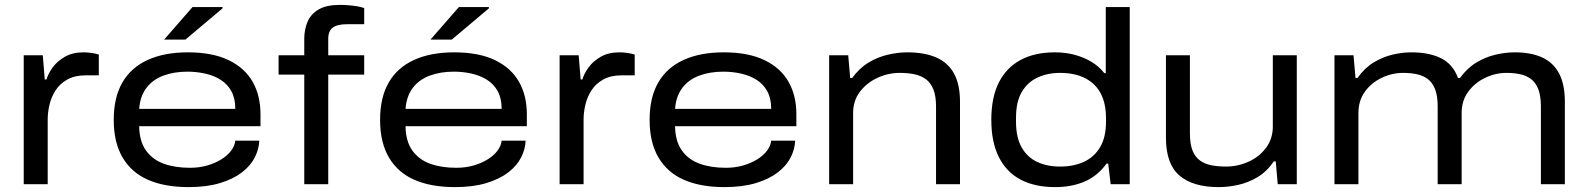

<svg xmlns="http://www.w3.org/2000/svg" viewBox="-20 -753 6489 785"><path d="M77 0V-527H155L163 -428H170Q177 -452 195.5 -477.5Q214 -503 245.5 -521Q277 -539 321 -539Q338 -539 354.5 -536.5Q371 -534 384 -530V-445H331Q286 -445 255.5 -428Q225 -411 207.5 -384Q190 -357 182.5 -325.5Q175 -294 175 -265V0Z M751 12Q654 12 586 -17.5Q518 -47 481.5 -108.5Q445 -170 445 -263Q445 -355 480.5 -416Q516 -477 584 -508Q652 -539 748 -539Q849 -539 915 -507Q981 -475 1013 -418.5Q1045 -362 1045 -286V-237H549Q550 -175 577 -137.5Q604 -100 650 -83.5Q696 -67 756 -67Q795 -67 827.5 -76.5Q860 -86 885 -101.5Q910 -117 925 -137Q940 -157 942 -178H1040Q1039 -144 1022 -110Q1005 -76 969.5 -48.5Q934 -21 879.5 -4.5Q825 12 751 12ZM549 -308H942Q942 -351 926 -380Q910 -409 882.5 -426.5Q855 -444 819.5 -452Q784 -460 746 -460Q692 -460 648.5 -444Q605 -428 579 -394Q553 -360 549 -308ZM651 -591 767 -724H890V-719L738 -591Z M1224 0V-448H1119V-527H1224V-595Q1224 -632 1237.5 -664Q1251 -696 1283 -714.5Q1315 -733 1369 -733Q1387 -733 1405 -731.5Q1423 -730 1439 -727.5Q1455 -725 1469 -720V-654H1399Q1359 -654 1340.5 -640Q1322 -626 1322 -594V-527H1469V-448H1322V0Z M1840 12Q1743 12 1675 -17.5Q1607 -47 1570.5 -108.5Q1534 -170 1534 -263Q1534 -355 1569.5 -416Q1605 -477 1673 -508Q1741 -539 1837 -539Q1938 -539 2004 -507Q2070 -475 2102 -418.5Q2134 -362 2134 -286V-237H1638Q1639 -175 1666 -137.5Q1693 -100 1739 -83.5Q1785 -67 1845 -67Q1884 -67 1916.5 -76.5Q1949 -86 1974 -101.5Q1999 -117 2014 -137Q2029 -157 2031 -178H2129Q2128 -144 2111 -110Q2094 -76 2058.5 -48.5Q2023 -21 1968.5 -4.5Q1914 12 1840 12ZM1638 -308H2031Q2031 -351 2015 -380Q1999 -409 1971.5 -426.5Q1944 -444 1908.5 -452Q1873 -460 1835 -460Q1781 -460 1737.5 -444Q1694 -428 1668 -394Q1642 -360 1638 -308ZM1740 -591 1856 -724H1979V-719L1827 -591Z M2268 0V-527H2346L2354 -428H2361Q2368 -452 2386.5 -477.5Q2405 -503 2436.5 -521Q2468 -539 2512 -539Q2529 -539 2545.5 -536.5Q2562 -534 2575 -530V-445H2522Q2477 -445 2446.5 -428Q2416 -411 2398.5 -384Q2381 -357 2373.5 -325.5Q2366 -294 2366 -265V0Z M2942 12Q2845 12 2777 -17.5Q2709 -47 2672.5 -108.5Q2636 -170 2636 -263Q2636 -355 2671.5 -416Q2707 -477 2775 -508Q2843 -539 2939 -539Q3040 -539 3106 -507Q3172 -475 3204 -418.5Q3236 -362 3236 -286V-237H2740Q2741 -175 2768 -137.5Q2795 -100 2841 -83.5Q2887 -67 2947 -67Q2986 -67 3018.5 -76.5Q3051 -86 3076 -101.5Q3101 -117 3116 -137Q3131 -157 3133 -178H3231Q3230 -144 3213 -110Q3196 -76 3160.5 -48.5Q3125 -21 3070.5 -4.5Q3016 12 2942 12ZM2740 -308H3133Q3133 -351 3117 -380Q3101 -409 3073.5 -426.5Q3046 -444 3010.5 -452Q2975 -460 2937 -460Q2883 -460 2839.5 -444Q2796 -428 2770 -394Q2744 -360 2740 -308Z M3370 0V-527H3448L3456 -434H3464Q3494 -475 3531.5 -497.5Q3569 -520 3610.5 -529.5Q3652 -539 3689 -539Q3760 -539 3808 -518Q3856 -497 3880.5 -452.5Q3905 -408 3905 -336V0H3807V-318Q3807 -361 3796 -388Q3785 -415 3765 -429.5Q3745 -444 3718 -449.5Q3691 -455 3659 -455Q3611 -455 3567 -434.5Q3523 -414 3495.5 -377.5Q3468 -341 3468 -291V0Z M4294 12Q4211 12 4153 -18.5Q4095 -49 4064 -110.5Q4033 -172 4033 -263Q4033 -355 4064 -416Q4095 -477 4153 -508Q4211 -539 4293 -539Q4336 -539 4373.5 -529Q4411 -519 4442 -500.5Q4473 -482 4495 -454H4501V-724H4599V0H4521L4511 -84H4504Q4468 -34 4415 -11Q4362 12 4294 12ZM4314 -72Q4370 -72 4412 -91.5Q4454 -111 4478 -151.5Q4502 -192 4502 -256V-270Q4502 -318 4488.5 -353Q4475 -388 4450 -410.5Q4425 -433 4391 -444Q4357 -455 4315 -455Q4262 -455 4221 -435.5Q4180 -416 4157 -376Q4134 -336 4134 -272V-255Q4134 -191 4157 -150.5Q4180 -110 4220.5 -91Q4261 -72 4314 -72Z M4963 12Q4857 12 4802 -35.5Q4747 -83 4747 -190V-527H4845V-208Q4845 -165 4855.5 -138Q4866 -111 4886.5 -96.5Q4907 -82 4934 -77Q4961 -72 4993 -72Q5041 -72 5085 -92Q5129 -112 5156.5 -149Q5184 -186 5184 -236V-527H5282V0H5204L5196 -93H5188Q5159 -51 5121 -28.5Q5083 -6 5042 3Q5001 12 4963 12Z M5436 0V-527H5514L5522 -434H5530Q5559 -475 5596 -497.5Q5633 -520 5673 -529.5Q5713 -539 5750 -539Q5824 -539 5872.5 -514.5Q5921 -490 5941 -434H5949Q5979 -475 6016.5 -497.5Q6054 -520 6094.5 -529.5Q6135 -539 6173 -539Q6240 -539 6285.5 -518Q6331 -497 6354.5 -452.5Q6378 -408 6378 -336V0H6280V-318Q6280 -361 6269.5 -388Q6259 -415 6240 -429.5Q6221 -444 6195.5 -449.5Q6170 -455 6139 -455Q6094 -455 6051.5 -434.5Q6009 -414 5982.5 -377.5Q5956 -341 5956 -291V0H5858V-318Q5858 -361 5847.5 -388Q5837 -415 5818 -429.5Q5799 -444 5773 -449.5Q5747 -455 5717 -455Q5671 -455 5628.5 -434.5Q5586 -414 5560 -377.5Q5534 -341 5534 -291V0Z"/></svg>

Font: Archivo Expanded
Style: Regular
Weight: 400
Width: 7
Designer: Hector Gatti
Foundry: Omnibus-Type
Version: Version 2.001